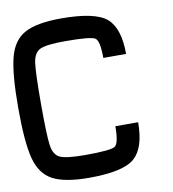

<svg xmlns="http://www.w3.org/2000/svg" viewBox="-93 -957 937 1038"><g transform="rotate(-10 375.0 -437.5)"><path d="M0 -437.5Q0 -625 23.4 -714.8Q46.9 -804.7 113.3 -839.8Q179.7 -875 312.5 -875Q500 -875 562.5 -820.3Q625 -765.6 625 -625H500Q500 -718.8 476.6 -734.4Q453.1 -750 312.5 -750Q210.9 -750 175.8 -734.4Q140.6 -718.8 132.8 -664.1Q125 -609.4 125 -437.5Q125 -265.6 132.8 -210.9Q140.6 -156.2 175.8 -140.6Q210.9 -125 312.5 -125Q453.1 -125 476.6 -140.6Q500 -156.2 500 -250H625Q625 -109.4 562.5 -54.7Q500 0 312.5 0Q179.7 0 113.3 -35.2Q46.9 -70.3 23.4 -160.2Q0 -250 0 -437.5Z"/></g></svg>

Font: CraftyPE
Style: Regular
Weight: 400
Designer: Erek Butcher
Foundry: Haunted Coop
Version: Version 0.018;April 4, 2024;FontCreator 15.0.0.2962 64-bit